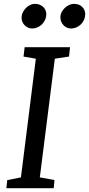

<svg xmlns="http://www.w3.org/2000/svg" viewBox="-20 -992 469 1012"><path d="M18.1 -42.5 90.3 -57.1 168.9 -682.6 104 -693.8 109.9 -743.2H349.1L343.8 -693.8L269 -682.6L189.9 -57.1L267.1 -43L263.2 0H13.7ZM354.5 -841.8Q342.8 -841.8 332.5 -846.4Q322.3 -851.1 314.7 -859.1Q307.1 -867.2 302.7 -877.7Q298.3 -888.2 298.3 -900.4Q298.3 -915 304.9 -928Q311.5 -940.9 322 -950.7Q332.5 -960.4 345.2 -966.1Q357.9 -971.7 369.6 -971.7Q397.5 -971.7 413.3 -955.6Q429.2 -939.5 429.2 -917Q429.2 -902.3 423.3 -888.7Q417.5 -875 407.2 -864.5Q397 -854 383.3 -847.9Q369.6 -841.8 354.5 -841.8ZM149.4 -841.8Q138.2 -841.8 127.9 -846.4Q117.7 -851.1 110.1 -858.6Q102.5 -866.2 98.1 -876.5Q93.8 -886.7 93.8 -898.4Q93.8 -913.1 100.1 -926.3Q106.4 -939.5 116.5 -949.7Q126.5 -960 138.9 -965.8Q151.4 -971.7 164.1 -971.7Q177.7 -971.7 189 -967.3Q200.2 -962.9 208 -955.3Q215.8 -947.8 220 -937.7Q224.1 -927.7 224.1 -916.5Q224.1 -901.9 218 -888.2Q211.9 -874.5 201.7 -864.3Q191.4 -854 177.7 -847.9Q164.1 -841.8 149.4 -841.8Z"/></svg>

Font: Merriweather
Style: Italic
Weight: 400
Italic angle: -7°
Designer: Eben Sorkin ( eben@eyebytes.com )
Foundry: Eben Sorkin ( eben@eyebytes.com )
Version: Version 1.005; ttfautohint (v0.97) -l 13 -r 13 -G 200 -x 24 